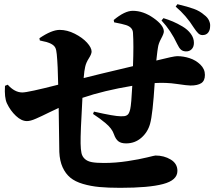

<svg xmlns="http://www.w3.org/2000/svg" viewBox="-20 -858 1040 920"><path d="M821.8 -826.2 830.1 -837.9Q879.9 -826.2 909.2 -815.4Q938.5 -804.7 959 -786.1Q974.6 -774.9 981.4 -759.8Q988.3 -744.6 986.8 -731.9Q986.8 -713.9 977.5 -701.9Q968.3 -689.9 950.2 -689.9Q938.5 -689.9 929.7 -698.5Q920.9 -707 908.2 -726.1Q873 -782.7 821.8 -826.2ZM526.9 -751 524.9 -762.2Q577.6 -806.2 616.2 -806.2Q666.5 -806.2 715.8 -771.5Q765.1 -736.8 765.1 -707Q765.1 -696.8 752.2 -673.1Q739.3 -649.4 736.8 -629.9Q735.4 -622.1 734.1 -612.1Q732.9 -602.1 731.4 -589.1Q730 -576.2 729 -567.9Q812.5 -588.9 829.1 -588.9Q858.9 -588.9 888.4 -579.3Q918 -569.8 939.9 -548.6Q961.9 -527.3 961.9 -499Q961.9 -471.2 944.6 -459.7Q927.2 -448.2 893.1 -448.2Q877.9 -448.2 826.7 -455.8Q775.4 -463.4 721.2 -460Q711.9 -310.5 699.2 -265.1Q688 -224.6 657.2 -197.8Q626.5 -170.9 584 -170.9Q560.5 -170.9 547.4 -180.9Q534.2 -190.9 525.9 -214.8Q521 -229 511.2 -241.9Q501.5 -254.9 485.6 -268.1Q469.7 -281.2 458 -289.8Q446.3 -298.3 425.8 -312L430.2 -323.2Q528.3 -300.8 559.1 -300.8Q570.3 -300.8 575.9 -301.5Q581.5 -302.2 587.6 -305.4Q593.8 -308.6 597.4 -315.7Q601.1 -322.8 604 -335Q609.4 -358.9 613.8 -446.8Q478 -424.3 375 -389.2Q365.2 -218.3 366.2 -170.9Q366.7 -141.1 370.4 -124.5Q374 -107.9 386.5 -96.4Q398.9 -85 419.9 -81.1Q440.9 -77.1 478 -77.1Q533.7 -77.1 591.3 -85.9Q648.9 -94.7 685.1 -103.8Q721.2 -112.8 725.1 -112.8Q766.1 -112.8 798.1 -93.5Q830.1 -74.2 830.1 -39.1Q830.1 5.9 761.2 23.9Q693.4 42 556.2 42Q497.6 42 456.1 38.1Q414.6 34.2 377.2 23.2Q339.8 12.2 316.9 -6.8Q293.9 -25.9 280 -56.4Q266.1 -86.9 264.2 -129.9Q263.7 -147.5 261.2 -340.8Q242.7 -332.5 218.8 -320.8Q194.8 -309.1 181.4 -302.7Q168 -296.4 153.1 -289.8Q138.2 -283.2 127.7 -280.5Q117.2 -277.8 108.9 -277.8Q83 -277.8 56.4 -302.7Q29.8 -327.6 13.2 -362.8Q0.5 -390.1 3.9 -446.8L17.1 -452.1Q50.3 -415 86.9 -415Q114.3 -415 258.8 -452.1Q257.3 -543.9 252 -598.1Q250 -619.1 245.4 -628.7Q240.7 -638.2 230 -645Q224.1 -648.9 215.6 -652.3Q207 -655.8 202.9 -656.7Q198.7 -657.7 185.5 -660.6Q172.4 -663.6 170.9 -664.1L168.9 -674.8Q227.5 -714.8 266.1 -714.8Q301.8 -714.8 338.4 -696.3Q375 -677.7 397 -653.6Q418.9 -629.4 418.9 -610.8Q418.9 -599.1 405.8 -578.6Q392.6 -558.1 388.2 -538.1Q383.8 -520.5 380.9 -483.9Q427.2 -496.1 617.2 -541Q621.1 -643.6 617.2 -701.2Q615.7 -727.5 584 -737.8Q567.4 -743.2 526.9 -751ZM753.9 -759.8 763.2 -771Q786.1 -764.2 808.1 -754.9Q830.1 -745.6 854.7 -731Q879.4 -716.3 894.3 -696Q909.2 -675.8 909.2 -652.8Q909.2 -632.8 897.9 -621.8Q886.7 -610.8 870.1 -611.8Q855.5 -612.3 846.7 -620.4Q837.9 -628.4 829.1 -647Q798.8 -711.9 753.9 -759.8Z"/></svg>

Font: Noto Serif JP Black
Style: Regular
Weight: 900
Designer: Ryoko NISHIZUKA  (kana & ideographs); Frank Grießhammer (Latin, Greek & Cyrillic); Wenlong ZHANG  (bopomofo); Sandoll Co
Foundry: Adobe Systems Incorporated
Version: Version 1.001;PS 1.001;hotconv 16.6.54;makeotf.lib2.5.65590